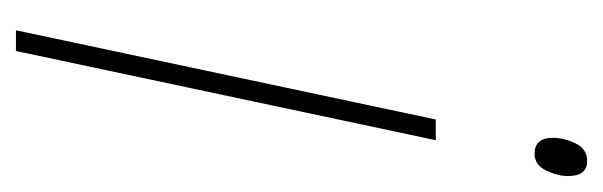

<svg xmlns="http://www.w3.org/2000/svg" viewBox="-278 -479 757 241"><g transform="rotate(90 100.5 -358.5)"><path d="M201 -693Q201 -717 182 -717Q167 -717 160 -702.5Q153 -688 153 -674Q153 -651 173 -651Q187 -651 194 -665.5Q201 -680 201 -693ZM44 0 156 -527H130L18 0Z"/></g></svg>

Font: Noto Sans Display SemiCondensed Thin
Style: Italic
Weight: 250
Width: 4
Designer: Monotype Design team
Foundry: Monotype Imaging Inc.
Version: 1.000